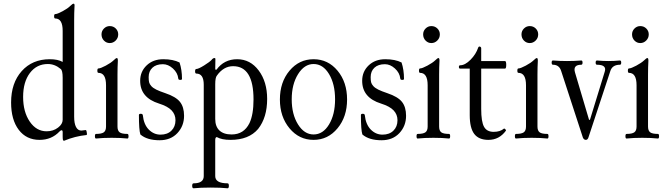

<svg xmlns="http://www.w3.org/2000/svg" viewBox="-20 -745 3601 1038"><path d="M326.2 16.1Q321.8 16.1 320.3 11.2Q318.8 6.3 318.8 -8.8V-29.8Q318.8 -41 313 -41Q308.6 -41 301.8 -34.2Q259.3 11.2 193.8 11.2Q122.6 11.2 81.3 -43.2Q40 -97.7 40 -190.9Q40 -296.4 97.4 -360.6Q154.8 -424.8 249 -424.8Q293 -424.8 318.8 -410.2V-578.1Q318.8 -645 278.8 -645Q272.5 -645 272.5 -657Q272.5 -668.9 278.8 -668.9Q290 -668.9 318.1 -684.1Q346.2 -699.2 359.9 -712.9Q372.1 -725.1 377.9 -725.1Q384.3 -725.1 382.8 -710.9Q380.9 -675.8 380.9 -636.2V-113.8Q380.9 -78.1 390.9 -58.6Q400.9 -39.1 419.9 -39.1Q426.3 -39.1 443.8 -42Q445.8 -42.5 447.8 -35.6Q449.7 -28.8 450 -22.7Q450.2 -16.6 448.2 -15.1Q385.3 -8.8 326.2 16.1ZM231.9 -35.2Q268.1 -35.2 293.9 -55.2Q318.8 -74.2 318.8 -97.2V-324.2Q318.8 -364.3 308.1 -372.1Q276.4 -398.9 238.8 -398.9Q178.2 -398.9 141.6 -350.3Q105 -301.8 105 -221.2Q105 -140.1 140.9 -87.6Q176.8 -35.2 231.9 -35.2Z M573.2 -512.2Q555.2 -512.2 542 -525.6Q528.8 -539.1 528.8 -559.1Q528.8 -577.6 542 -590.8Q555.2 -604 573.2 -604Q592.8 -604 606 -590.8Q619.1 -577.6 619.1 -559.1Q619.1 -539.6 605.5 -525.9Q591.8 -512.2 573.2 -512.2ZM499 3.9Q493.2 3.9 493.2 -8.5Q493.2 -21 499 -21Q529.3 -21 541.3 -29.8Q553.2 -38.6 553.2 -61V-284.2Q553.2 -351.1 512.2 -351.1Q506.3 -351.1 506.3 -363Q506.3 -375 512.2 -375Q523.4 -375 551.8 -390.1Q580.1 -405.3 594.2 -418.9Q606.4 -431.2 611.8 -431.2Q617.2 -431.2 617.2 -417Q615.2 -381.8 615.2 -341.8V-61Q615.2 -38.6 626.7 -29.8Q638.2 -21 668.9 -21Q674.8 -21 674.8 -8.5Q674.8 3.9 668.9 3.9Q631.8 0 584 0Q536.1 0 499 3.9Z M842.8 13.2Q774.9 13.2 738.8 -18.1Q731 -43 731 -123Q731 -129.9 740.7 -129.9Q750.5 -129.9 752 -123Q757.3 -71.8 784.4 -44.4Q811.5 -17.1 847.7 -17.1Q884.8 -17.1 906.7 -38.6Q928.7 -60.1 928.7 -95.2Q928.7 -126 907.7 -148.2Q886.7 -170.4 839.8 -185.1Q737.8 -216.8 737.8 -308.1Q737.8 -357.9 772.7 -391.4Q807.6 -424.8 862.8 -424.8Q916 -424.8 950.7 -407.2Q963.9 -367.2 963.9 -318.8Q963.9 -313 955.1 -313Q943.8 -313 943.8 -320.8Q940.4 -351.6 914.8 -374.8Q889.2 -397.9 860.8 -397.9Q824.2 -397.9 804 -378.9Q783.7 -359.9 783.7 -328.1Q783.7 -310.5 786.1 -300.3Q788.6 -290 798.1 -279.5Q807.6 -269 825.4 -260.3Q843.3 -251.5 874 -241.2Q930.7 -222.2 952.9 -194.3Q975.1 -166.5 975.1 -119.1Q975.1 -64 939 -25.4Q902.8 13.2 842.8 13.2Z M1026.4 272.9Q1019 272.9 1019 259.5Q1019 246.1 1026.4 246.1Q1081.5 246.1 1081.5 207V-287.1Q1081.5 -347.2 1041.5 -347.2Q1034.7 -347.2 1034.7 -359.6Q1034.7 -372.1 1041.5 -372.1Q1052.7 -372.1 1083.3 -391.1Q1113.8 -410.2 1123.5 -420.9Q1131.3 -431.2 1139.2 -431.2Q1144.5 -431.2 1144.5 -425.8Q1143.6 -406.7 1143.6 -369.1L1150.4 -368.2Q1191.4 -424.8 1262.2 -424.8Q1333 -424.8 1378.7 -363.8Q1424.3 -302.7 1424.3 -210Q1424.3 -109.9 1375.5 -47.9Q1325.2 11.2 1226.6 11.2Q1178.7 11.2 1152.3 -3.9Q1143.6 -3.9 1143.6 13.2V207Q1143.6 246.1 1210.4 246.1Q1217.3 246.1 1217.3 259.5Q1217.3 272.9 1210.4 272.9Q1173.3 269 1118.2 269Q1064.5 269 1026.4 272.9ZM1232.4 -18.1Q1298.3 -18.1 1328.6 -79.1Q1350.6 -125.5 1350.6 -207Q1350.6 -387.2 1240.2 -387.2Q1188.5 -387.2 1152.3 -335.9Q1143.6 -325.7 1143.6 -289.1V-102.1Q1143.6 -61 1166.3 -39.6Q1189 -18.1 1232.4 -18.1Z M1675.3 11.2Q1597.2 11.2 1545.2 -51.3Q1493.2 -113.8 1493.2 -207Q1493.2 -300.8 1545.2 -362.8Q1597.2 -424.8 1675.3 -424.8Q1753.4 -424.8 1804.9 -362.8Q1856.4 -300.8 1856.4 -207Q1856.4 -113.8 1804.7 -51.3Q1752.9 11.2 1675.3 11.2ZM1675.3 -18.1Q1726.1 -18.1 1758.8 -72Q1791.5 -126 1791.5 -208Q1791.5 -290.5 1758.8 -344.7Q1726.1 -398.9 1675.3 -398.9Q1625.5 -398.9 1591.3 -344Q1557.1 -289.1 1557.1 -208Q1557.1 -127 1591.1 -72.5Q1625 -18.1 1675.3 -18.1Z M2043 13.2Q1975.1 13.2 1939 -18.1Q1931.2 -43 1931.2 -123Q1931.2 -129.9 1940.9 -129.9Q1950.7 -129.9 1952.1 -123Q1957.5 -71.8 1984.6 -44.4Q2011.7 -17.1 2047.9 -17.1Q2085 -17.1 2106.9 -38.6Q2128.9 -60.1 2128.9 -95.2Q2128.9 -126 2107.9 -148.2Q2086.9 -170.4 2040 -185.1Q1938 -216.8 1938 -308.1Q1938 -357.9 1972.9 -391.4Q2007.8 -424.8 2063 -424.8Q2116.2 -424.8 2150.9 -407.2Q2164.1 -367.2 2164.1 -318.8Q2164.1 -313 2155.3 -313Q2144 -313 2144 -320.8Q2140.6 -351.6 2115 -374.8Q2089.4 -397.9 2061 -397.9Q2024.4 -397.9 2004.2 -378.9Q1983.9 -359.9 1983.9 -328.1Q1983.9 -310.5 1986.3 -300.3Q1988.8 -290 1998.3 -279.5Q2007.8 -269 2025.6 -260.3Q2043.5 -251.5 2074.2 -241.2Q2130.9 -222.2 2153.1 -194.3Q2175.3 -166.5 2175.3 -119.1Q2175.3 -64 2139.2 -25.4Q2103 13.2 2043 13.2Z M2312 -512.2Q2293.9 -512.2 2280.8 -525.6Q2267.6 -539.1 2267.6 -559.1Q2267.6 -577.6 2280.8 -590.8Q2293.9 -604 2312 -604Q2331.5 -604 2344.7 -590.8Q2357.9 -577.6 2357.9 -559.1Q2357.9 -539.6 2344.2 -525.9Q2330.6 -512.2 2312 -512.2ZM2237.8 3.9Q2231.9 3.9 2231.9 -8.5Q2231.9 -21 2237.8 -21Q2268.1 -21 2280 -29.8Q2292 -38.6 2292 -61V-284.2Q2292 -351.1 2251 -351.1Q2245.1 -351.1 2245.1 -363Q2245.1 -375 2251 -375Q2262.2 -375 2290.5 -390.1Q2318.8 -405.3 2333 -418.9Q2345.2 -431.2 2350.6 -431.2Q2356 -431.2 2356 -417Q2354 -381.8 2354 -341.8V-61Q2354 -38.6 2365.5 -29.8Q2377 -21 2407.7 -21Q2413.6 -21 2413.6 -8.5Q2413.6 3.9 2407.7 3.9Q2370.6 0 2322.8 0Q2274.9 0 2237.8 3.9Z M2620.6 11.2Q2568.4 11.2 2543.9 -21Q2519.5 -53.2 2519.5 -122.1V-374H2467.8Q2460.9 -374 2460.9 -383.1Q2460.9 -392.1 2467.8 -392.1Q2494.1 -392.1 2523.7 -421.9Q2553.2 -451.7 2564.9 -486.8Q2567.4 -494.6 2574.7 -493.2Q2581.5 -490.2 2581.5 -483.9V-415H2710Q2716.8 -415 2716.8 -394.5Q2716.8 -374 2710 -374H2581.5V-155.8Q2581.5 -87.4 2596.7 -59.8Q2611.8 -32.2 2648.9 -32.2Q2684.1 -32.2 2704.6 -49.8Q2707 -51.3 2711.9 -46.4Q2716.8 -41.5 2714.8 -38.1Q2678.7 11.2 2620.6 11.2Z M2843.8 -512.2Q2825.7 -512.2 2812.5 -525.6Q2799.3 -539.1 2799.3 -559.1Q2799.3 -577.6 2812.5 -590.8Q2825.7 -604 2843.8 -604Q2863.3 -604 2876.5 -590.8Q2889.6 -577.6 2889.6 -559.1Q2889.6 -539.6 2876 -525.9Q2862.3 -512.2 2843.8 -512.2ZM2769.5 3.9Q2763.7 3.9 2763.7 -8.5Q2763.7 -21 2769.5 -21Q2799.8 -21 2811.8 -29.8Q2823.7 -38.6 2823.7 -61V-284.2Q2823.7 -351.1 2782.7 -351.1Q2776.9 -351.1 2776.9 -363Q2776.9 -375 2782.7 -375Q2793.9 -375 2822.3 -390.1Q2850.6 -405.3 2864.7 -418.9Q2877 -431.2 2882.3 -431.2Q2887.7 -431.2 2887.7 -417Q2885.7 -381.8 2885.7 -341.8V-61Q2885.7 -38.6 2897.2 -29.8Q2908.7 -21 2939.5 -21Q2945.3 -21 2945.3 -8.5Q2945.3 3.9 2939.5 3.9Q2902.3 0 2854.5 0Q2806.6 0 2769.5 3.9Z M3131.3 -1 3014.2 -359.9Q3003.9 -395 2969.2 -395Q2962.4 -395 2962.4 -406.5Q2962.4 -418 2969.2 -418Q3006.8 -415 3045.4 -415Q3085 -415 3122.6 -418Q3129.4 -418 3129.4 -406.5Q3129.4 -395 3122.6 -395Q3076.7 -395 3088.4 -354L3164.6 -97.2H3169.4L3249.5 -357.9Q3255.4 -376.5 3244.9 -385.7Q3234.4 -395 3207.5 -395Q3200.2 -395 3200.2 -406.5Q3200.2 -418 3207.5 -418Q3238.8 -415 3268.6 -415Q3300.3 -415 3331.5 -418Q3338.4 -418 3338.4 -406.5Q3338.4 -395 3331.5 -395Q3289.6 -395 3279.3 -359.9L3162.6 -5.9Q3158.2 11.2 3147.5 11.2Q3136.7 11.2 3131.3 -1Z M3441.4 -512.2Q3423.3 -512.2 3410.2 -525.6Q3397 -539.1 3397 -559.1Q3397 -577.6 3410.2 -590.8Q3423.3 -604 3441.4 -604Q3460.9 -604 3474.1 -590.8Q3487.3 -577.6 3487.3 -559.1Q3487.3 -539.6 3473.6 -525.9Q3460 -512.2 3441.4 -512.2ZM3367.2 3.9Q3361.3 3.9 3361.3 -8.5Q3361.3 -21 3367.2 -21Q3397.5 -21 3409.4 -29.8Q3421.4 -38.6 3421.4 -61V-284.2Q3421.4 -351.1 3380.4 -351.1Q3374.5 -351.1 3374.5 -363Q3374.5 -375 3380.4 -375Q3391.6 -375 3419.9 -390.1Q3448.2 -405.3 3462.4 -418.9Q3474.6 -431.2 3480 -431.2Q3485.4 -431.2 3485.4 -417Q3483.4 -381.8 3483.4 -341.8V-61Q3483.4 -38.6 3494.9 -29.8Q3506.3 -21 3537.1 -21Q3543 -21 3543 -8.5Q3543 3.9 3537.1 3.9Q3500 0 3452.1 0Q3404.3 0 3367.2 3.9Z"/></svg>

Font: Junicode SmCond Light
Style: Regular
Weight: 300
Width: 4
Designer: Peter S. Baker
Version: Version 2.206